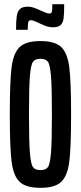

<svg xmlns="http://www.w3.org/2000/svg" viewBox="-20 -893 389 921"><path d="M27 -344Q27 -501 35.5 -569.5Q44 -638 74 -667Q104 -696 174 -696Q244 -696 274 -667Q304 -638 312.5 -569.5Q321 -501 321 -344Q321 -187 312.5 -118.5Q304 -50 274 -21Q244 8 174 8Q104 8 74 -21Q44 -50 35.5 -118.5Q27 -187 27 -344ZM229 -344Q229 -475 224.5 -529Q220 -583 209.5 -597Q199 -611 174 -611Q149 -611 138.5 -597Q128 -583 123.5 -529Q119 -475 119 -344Q119 -213 123.5 -159Q128 -105 138.5 -91Q149 -77 174 -77Q199 -77 209.5 -91Q220 -105 224.5 -159Q229 -213 229 -344ZM113 -861Q128 -861 141 -856.5Q154 -852 176 -842Q188 -837 199 -832.5Q210 -828 217 -828Q227 -828 229 -837Q231 -846 231 -873H288Q288 -827 285 -805Q282 -783 270.5 -772.5Q259 -762 233 -762Q208 -762 172 -780Q169 -781 153.5 -788.5Q138 -796 127 -796Q118 -796 115.5 -786Q113 -776 113 -750H57Q57 -794 60.5 -816.5Q64 -839 76 -850Q88 -861 113 -861Z"/></svg>

Font: Saira Ultra Condensed SemiBold
Style: Regular
Weight: 600
Width: 1
Designer: Hector Gatti with collaboration of the Omnibus-Type team
Foundry: Omnibus-Type
Version: Version 1.001; ttfautohint (v1.8)